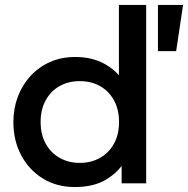

<svg xmlns="http://www.w3.org/2000/svg" viewBox="-20 -740 759 775"><path d="M282 15Q209.5 15 153.5 -19.2Q97.5 -53.5 65.8 -112.8Q34 -172 34 -247.5Q34 -302 52 -349.8Q70 -397.5 103.2 -433.5Q136.5 -469.5 182.2 -489.8Q228 -510 283.5 -510Q351 -510 400.5 -483Q450 -456 483 -408L460 -383.5V-720H570V0H471V-119L487 -94Q460 -47 409.8 -16Q359.5 15 282 15ZM302 -82.5Q348 -82.5 383.8 -102.8Q419.5 -123 440 -160Q460.5 -197 460.5 -247.5Q460.5 -298 440 -335.2Q419.5 -372.5 383.8 -392.5Q348 -412.5 302 -412.5Q256 -412.5 220.5 -392.5Q185 -372.5 164.5 -335.2Q144 -298 144 -247.5Q144 -197 164.5 -160Q185 -123 220.8 -102.8Q256.5 -82.5 302 -82.5ZM617.5 -533.5V-720H719L691 -533.5Z"/></svg>

Font: Geologica Cursive
Style: Regular
Weight: 400
Designer: Sindre Bremnes, Frode Helland
Foundry: Monokrom Skriftforlag AS
Version: Version 1.010;gftools[0.9.28]